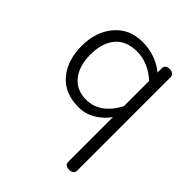

<svg xmlns="http://www.w3.org/2000/svg" viewBox="-175 -490 826 826"><g transform="rotate(45 237.5 -77.5)"><path d="M382 229Q354 229 354 207V-65Q331 -32 295.5 -11Q260 10 220 10Q133 10 87.5 -45Q42 -100 42 -186Q42 -272 89 -328Q136 -384 215.5 -384Q295 -384 354 -336V-362Q354 -384 382 -384Q392 -384 400 -378Q408 -372 408 -362V207Q408 217 400 223Q392 229 382 229ZM354 -285Q295 -338 228.5 -338Q162 -338 128.5 -297.5Q95 -257 95 -187Q95 -117 128 -76.5Q161 -36 219 -36Q303 -36 354 -131Z"/></g></svg>

Font: Flamenco
Style: Regular
Weight: 400
Designer: Luciano Vergara
Foundry: Luciano Vergara
Version: Version 1.003